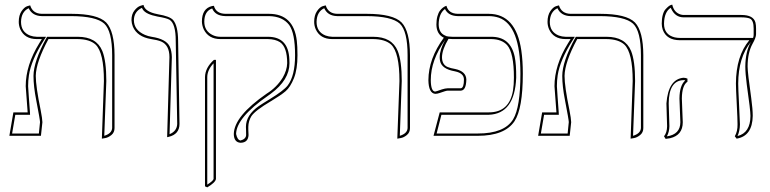

<svg xmlns="http://www.w3.org/2000/svg" viewBox="-20 -580 3290 820"><path d="M415 12.2 423.8 -233.9Q423.8 -355.5 388.2 -389.6Q362.8 -412.6 312 -413.1H187Q133.8 -314.9 132.8 -255.9Q132.8 -210.9 153.8 -108.9Q160.6 -74.2 161.1 -58.1L154.8 0H20L37.1 -100.1H98.1Q97.2 -117.2 93.3 -164.6Q89.8 -206.5 89.8 -211.9Q89.8 -301.3 147.5 -395Q152.8 -403.3 158.7 -413.1H137.2Q85.4 -413.1 66.4 -455.6Q60.1 -470.7 60.1 -486.8Q60.1 -514.6 72 -532.2Q84 -549.8 96.7 -553.7L108.9 -557.1Q119.6 -522 158.2 -521H284.2Q397 -521 433.6 -483.9Q468.8 -446.8 469.2 -344.2V-33.2Q469.2 -14.2 455.6 -3.2Q441.9 7.8 428.7 9.8ZM425.3 0Q457.5 -9.8 459 -33.2V-344.2Q459 -447.3 425.3 -479Q390.6 -510.7 284.2 -511.2H158.2Q117.7 -512.2 102.5 -544.9Q70.8 -529.8 69.8 -486.8Q69.8 -443.4 108.4 -428.2Q122.1 -423.3 137.2 -422.9H176.8L167 -407.7Q113.3 -323.2 103.5 -258.3Q100.1 -235.4 100.1 -211.9Q100.1 -207.5 103 -167.5Q106.9 -118.2 107.9 -100.6L108.4 -89.8H45.4L31.7 -9.8H146L150.9 -58.6Q150.9 -67.9 134.8 -151.4Q123 -211.4 123 -255.9Q123.5 -317.9 178.2 -418L181.2 -422.9H312Q392.1 -422.9 417 -362.3Q434.1 -319.8 434.1 -233.9Z M693.8 5.9 703.6 -335.9Q703.6 -387.7 668 -402.8Q652.3 -409.2 625.5 -413.1Q565.9 -422.9 547.4 -466.3Q542 -480 541.5 -494.1Q541.5 -519 554 -534.9Q566.4 -550.8 579.6 -555.2L592.8 -559.1Q598.6 -529.8 652.8 -519.5L654.8 -519Q704.6 -510.7 719.2 -494.6Q740.2 -470.2 740.7 -405.8L746.6 -50.8Q746.6 -6.8 700.7 4.4Q700.7 4.4 693.8 5.9ZM704.1 -6.8Q735.8 -20 736.8 -50.8L730.5 -405.8Q730.5 -479 704.1 -495.6Q691.4 -502.9 652.8 -509.3Q604.5 -518.6 590.8 -538.1Q587.9 -542.5 585.9 -546.4Q552.7 -530.8 551.8 -494.1Q551.8 -451.7 598.6 -431.2Q612.3 -425.3 627.4 -422.9Q689.9 -413.6 705.1 -380.9Q713.4 -362.3 713.9 -335.9Z M1040.5 -38.1Q1040.5 -35.2 1040.5 -26.4Q1041 -11.2 1041.5 -2.9Q1039.6 29.3 1007.3 29.8Q979 27.8 978.5 -7.8Q980 -84 1119.1 -180.2Q1161.6 -206.5 1187.5 -248.5Q1205.6 -279.8 1206.5 -310.1Q1206.5 -378.9 1175.8 -399.9Q1155.8 -412.6 1124.5 -413.1H921.4Q870.6 -413.1 850.1 -454.6Q842.8 -470.7 842.3 -487.8Q842.3 -543.9 885.7 -554.2Q893.1 -555.2 893.6 -555.2Q902.3 -522 942.4 -521H1128.4Q1233.9 -521 1247.6 -406.2Q1250.5 -382.8 1250.5 -344.2Q1250.5 -284.2 1235.4 -246.1Q1220.2 -208 1199.7 -190.4Q1179.2 -172.9 1138.2 -148.4L1137.2 -147.9Q1070.3 -108.4 1053.7 -84Q1041 -63 1040.5 -38.1ZM865.2 220.2 855.5 215.8V-251Q856.4 -291 893.6 -324.2H902.3V184.1Q900.4 199.2 865.2 220.2ZM1030.3 -38.1Q1030.3 -88.4 1085.4 -127Q1101.1 -137.7 1132.3 -156.7Q1191.4 -192.9 1208.5 -214.8Q1240.2 -256.3 1240.2 -344.2Q1240.2 -438.5 1214.8 -473.6Q1186.5 -510.3 1128.4 -511.2H942.4Q899.4 -512.2 886.2 -543.9Q853 -532.7 852.5 -487.8Q852.5 -446.8 889.2 -429.7Q904.3 -422.9 921.4 -422.9H1124.5Q1212.4 -422.9 1215.8 -325.7Q1216.3 -318.4 1216.3 -310.1Q1216.3 -238.8 1137.2 -180.2Q1130.4 -175.3 1125 -171.4Q989.7 -77.6 988.3 -7.8Q993.7 18.1 1007.3 20Q1029.8 14.2 1031.2 -2.9Q1031.2 -10.7 1030.8 -25.4Q1030.3 -34.7 1030.3 -38.1ZM865.2 208.5Q890.6 192.4 892.1 184.1V-309.6Q865.7 -281.7 865.2 -251Z M1676.8 12.2 1686 -233.9Q1686 -355.5 1650.4 -389.6Q1625 -412.6 1573.7 -413.1H1398.9Q1347.2 -413.1 1328.1 -455.6Q1321.8 -470.7 1321.8 -486.8Q1321.8 -514.6 1333.7 -532.2Q1345.7 -549.8 1358.4 -553.7L1371.1 -557.1Q1381.8 -522 1419.9 -521H1545.9Q1658.7 -521 1695.3 -483.9Q1730.5 -446.8 1731 -344.2V-33.2Q1731 -14.2 1717.5 -3.2Q1704.1 7.8 1690.4 9.8ZM1687.5 0Q1719.7 -9.8 1720.7 -33.2V-344.2Q1720.7 -447.3 1687.5 -479Q1652.8 -510.7 1545.9 -511.2H1419.9Q1379.4 -512.2 1364.7 -544.9Q1333 -529.8 1332 -486.8Q1332 -443.4 1370.6 -428.2Q1384.3 -423.3 1398.9 -422.9H1573.7Q1653.8 -422.9 1678.7 -362.3Q1695.8 -319.8 1695.8 -233.9Z M2174.8 -248Q2174.8 -354 2146 -387.2Q2122.6 -412.6 2078.6 -413.1H1912.6Q1903.3 -413.1 1895.5 -414.1Q1868.2 -368.7 1867.7 -335.9Q1867.7 -304.2 1891.6 -293.9Q1904.3 -288.6 1924.8 -285.2Q1970.7 -274.9 1971.7 -240.2Q1970.7 -194.3 1948.7 -192.9H1892.6Q1885.3 -192.9 1856.9 -182.6Q1846.7 -179.2 1838.9 -179.2Q1810.5 -181.6 1809.6 -237.8Q1810.1 -329.6 1875.5 -418.9Q1844.2 -434.1 1843.8 -475.1Q1843.8 -495.1 1848.1 -510.5Q1852.5 -525.9 1858.6 -533.9Q1864.7 -542 1871.1 -546.9Q1877.4 -551.8 1882.3 -553.7L1886.7 -555.2Q1895.5 -522 1934.6 -521H2066.9Q2183.6 -521 2206.5 -364.3Q2212.9 -320.8 2212.9 -265.1Q2212.9 -116.2 2177.2 -62Q2135.3 0 2020.5 0H1831.5L1857.9 -100.1H2067.9Q2155.3 -100.1 2170.9 -193.4Q2174.8 -217.8 2174.8 -248ZM1881.3 -409.7Q1819.8 -323.2 1819.8 -237.8Q1820.3 -189 1838.9 -189Q1841.8 -189 1867.2 -198.2Q1880.9 -202.6 1892.6 -203.1H1948.7Q1961.4 -205.6 1961.4 -240.2Q1961.4 -267.1 1924.8 -274.9Q1923.3 -275.4 1922.9 -275.4Q1866.2 -285.2 1859.4 -319.8Q1857.9 -327.6 1857.9 -335.9Q1858.4 -369.1 1881.3 -409.7ZM1887.7 -425.3 1897 -423.8Q1905.3 -422.9 1912.6 -422.9H2078.6Q2160.2 -422.9 2178.2 -337.9Q2185.1 -304.7 2184.6 -248Q2178.2 -94.2 2067.9 -89.8H1865.2L1844.7 -9.8H2020.5Q2134.3 -9.8 2171.4 -70.3Q2202.6 -122.1 2202.6 -265.1Q2202.6 -472.2 2110.4 -504.4Q2090.3 -511.2 2066.9 -511.2H1934.6Q1894.5 -512.2 1880.4 -541.5Q1854 -522.5 1853.5 -475.1Q1854.5 -439.9 1879.9 -428.7Z M2673.3 12.2 2682.1 -233.9Q2682.1 -355.5 2646.5 -389.6Q2621.1 -412.6 2570.3 -413.1H2445.3Q2392.1 -314.9 2391.1 -255.9Q2391.1 -210.9 2412.1 -108.9Q2418.9 -74.2 2419.4 -58.1L2413.1 0H2278.3L2295.4 -100.1H2356.4Q2355.5 -117.2 2351.6 -164.6Q2348.1 -206.5 2348.1 -211.9Q2348.1 -301.3 2405.8 -395Q2411.1 -403.3 2417 -413.1H2395.5Q2343.8 -413.1 2324.7 -455.6Q2318.4 -470.7 2318.4 -486.8Q2318.4 -514.6 2330.3 -532.2Q2342.3 -549.8 2355 -553.7L2367.2 -557.1Q2377.9 -522 2416.5 -521H2542.5Q2655.3 -521 2691.9 -483.9Q2727.1 -446.8 2727.5 -344.2V-33.2Q2727.5 -14.2 2713.9 -3.2Q2700.2 7.8 2687 9.8ZM2683.6 0Q2715.8 -9.8 2717.3 -33.2V-344.2Q2717.3 -447.3 2683.6 -479Q2648.9 -510.7 2542.5 -511.2H2416.5Q2376 -512.2 2360.8 -544.9Q2329.1 -529.8 2328.1 -486.8Q2328.1 -443.4 2366.7 -428.2Q2380.4 -423.3 2395.5 -422.9H2435.1L2425.3 -407.7Q2371.6 -323.2 2361.8 -258.3Q2358.4 -235.4 2358.4 -211.9Q2358.4 -207.5 2361.3 -167.5Q2365.2 -118.2 2366.2 -100.6L2366.7 -89.8H2303.7L2290 -9.8H2404.3L2409.2 -58.6Q2409.2 -67.9 2393.1 -151.4Q2381.3 -211.4 2381.3 -255.9Q2381.8 -317.9 2436.5 -418L2439.5 -422.9H2570.3Q2650.4 -422.9 2675.3 -362.3Q2692.4 -319.8 2692.4 -233.9Z M3172.9 -295.9Q3172.9 -270 3188.5 -160.2Q3194.8 -113.8 3194.8 -85Q3193.4 1 3126 12.2L3118.2 2Q3130.4 -19 3129.9 -48.8Q3129.9 -69.8 3126.5 -136Q3123 -202.1 3123 -223.1Q3123.5 -340.8 3180.2 -408.2H2884.8Q2826.7 -408.2 2810.5 -453.1Q2806.2 -465.8 2806.2 -479Q2806.2 -500 2810.5 -516.1Q2814.9 -532.2 2822 -540Q2829.1 -547.9 2835.4 -553Q2841.8 -558.1 2846.7 -559.1L2851.1 -560.1Q2858.4 -526.9 2886.7 -518.1Q2893.6 -516.1 2899.9 -516.1H3146Q3198.2 -516.1 3206.5 -483.4Q3209 -472.7 3209 -458V-434.1Q3209 -419.4 3193.8 -392.6Q3172.9 -354.5 3172.9 -295.9ZM2892.1 -159.2Q2892.1 -149.9 2894 -108.4Q2896 -67.9 2896 -58.1Q2896 -2.4 2841.8 10.3Q2832.5 12.2 2822.8 13.2L2815.9 2Q2828.6 -13.2 2829.1 -41Q2829.1 -49.8 2827.6 -88.4Q2826.2 -128.4 2826.2 -138.2Q2834 -241.7 2898.9 -248Q2909.7 -247.6 2916 -244.1V-231Q2892.6 -215.3 2892.1 -159.2ZM3196.3 -418Q3199.2 -426.3 3198.7 -434.1V-458Q3198.7 -492.7 3183.1 -500.5Q3170.4 -505.9 3146 -505.9H2899.9Q2863.3 -505.9 2846.2 -543.5Q2845.2 -545.9 2844.7 -546.9Q2816.9 -529.3 2815.9 -479Q2815.9 -431.6 2861.8 -420.4Q2873 -418 2884.8 -418ZM3187 -400.9Q3133.3 -335 3132.8 -223.1Q3132.8 -202.6 3136.2 -137.2Q3139.6 -70.3 3140.1 -48.8Q3139.6 -20 3129.9 1Q3184.6 -12.7 3185.1 -85Q3185.1 -108.9 3169.4 -218.3Q3163.1 -266.1 3163.1 -295.9Q3163.6 -359.9 3187 -400.9ZM2881.8 -159.2Q2882.3 -214.4 2905.8 -235.8V-237.3Q2902.3 -237.8 2898.9 -237.8Q2836.4 -235.8 2835.9 -138.2Q2835.9 -128.9 2837.4 -89.6Q2838.9 -50.3 2838.9 -41Q2838.4 -16.1 2828.1 2.4Q2885.3 -5.9 2885.7 -58.1Q2885.7 -66.9 2883.8 -106.9Q2881.8 -148.9 2881.8 -159.2Z"/></svg>

Font: Linux Biolinum Outline O
Style: Bold
Weight: 700
Designer: Philipp H. Poll
Foundry: Philipp H. Poll
Version: Version 0.9.2